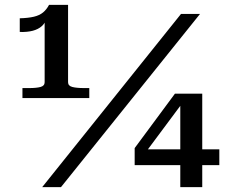

<svg xmlns="http://www.w3.org/2000/svg" viewBox="-20 -767 964 787"><path d="M259 -430Q259 -415 276.5 -410.5Q294 -406 325 -406H346V-365H72V-406H100Q129 -406 146 -410.5Q163 -415 163 -430V-692L172 -695Q166 -673 151.5 -660Q137 -647 114.5 -641Q92 -635 61 -636V-692Q96 -693 119 -698.5Q142 -704 156.5 -716Q171 -728 181 -747H259ZM722 -710H800L230 0H153ZM532 -90V-160L697 -383H738L730 -348L561 -121L562 -155H879V-90ZM809 0H719V-358L722 -383H809Z"/></svg>

Font: Roboto Serif SemiCondensed Medium
Style: Regular
Weight: 500
Width: 4
Designer: Greg Gazdowicz
Foundry: Commercial Type
Version: Version 1.007